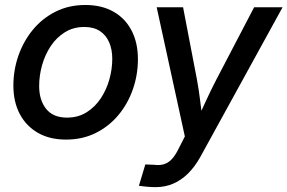

<svg xmlns="http://www.w3.org/2000/svg" viewBox="-20 -559 1175 785"><path d="M250 11.7Q183.1 11.7 135 -15.9Q86.9 -43.5 60.8 -93Q34.7 -142.6 34.7 -209Q34.7 -272.5 55.4 -331.8Q76.2 -391.1 114.7 -437.7Q153.3 -484.4 207.5 -511.5Q261.7 -538.6 328.6 -538.6Q396 -538.6 444.1 -511.2Q492.2 -483.9 518.1 -433.8Q543.9 -383.8 543.9 -317.4Q543.9 -253.4 523.4 -194.3Q502.9 -135.3 464.4 -88.9Q425.8 -42.5 371.6 -15.4Q317.4 11.7 250 11.7ZM253.9 -78.1Q299.3 -78.1 334 -99.9Q368.7 -121.6 392.1 -157Q415.5 -192.4 427.2 -234.6Q439 -276.9 439 -318.4Q439 -357.4 426 -386.7Q413.1 -416 387.9 -432.4Q362.8 -448.7 324.7 -448.7Q279.8 -448.7 245.4 -427.2Q210.9 -405.8 187.5 -370.6Q164.1 -335.4 152.1 -292.7Q140.1 -250 140.1 -207.5Q140.1 -149.4 168.7 -113.8Q197.3 -78.1 253.9 -78.1ZM547.9 200.7 574.2 113.3 609.9 114.7Q631.3 117.7 648.9 112.8Q666.5 107.9 681.2 93Q695.8 78.1 709 51.3L735.8 -1L620.6 -529.3H728.5L785.2 -233.9Q793.5 -189 798.8 -144Q804.2 -99.1 810.1 -54.2H779.8Q800.3 -99.1 821 -144.3Q841.8 -189.5 864.7 -233.9L1019 -529.3H1135.3L798.3 84Q776.4 123 748.8 150.4Q721.2 177.7 688.2 191.9Q655.3 206.1 616.7 206.1Q597.2 206.1 579.1 204.3Q561 202.6 547.9 200.7Z"/></svg>

Font: Inter 24pt Medium
Style: Italic
Weight: 500
Italic angle: -9.3988°
Designer: Rasmus Andersson
Foundry: rsms
Version: Version 4.001;git-66647c0bb